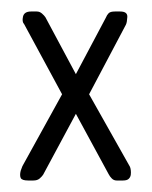

<svg xmlns="http://www.w3.org/2000/svg" viewBox="-20 -314 265 334"><path d="M194 0H183Q178 0 174.5 -3.5Q171 -7 169 -11L112 -116L55 -10Q53 -7 49 -3.5Q45 0 38 0H29Q18 0 16 -4.5Q14 -9 16 -17Q18 -23 19 -25L88 -150L22 -272Q18 -276 20 -285Q22 -294 34 -294H44Q49 -294 53 -290.5Q57 -287 59 -284L112 -185L164 -283Q166 -288 169 -291Q172 -294 180 -294H189Q202 -294 201.5 -284.5Q201 -275 199 -271L135 -150L206 -24Q207 -22 207.5 -18Q208 -14 207.5 -10Q207 -6 204 -3Q201 0 194 0Z"/></svg>

Font: Chathura
Style: Bold
Weight: 700
Designer: Appaji Ambarisha Darbha
Foundry: Aditya Fonts
Version: Version 1.001 2016